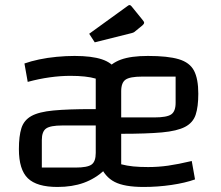

<svg xmlns="http://www.w3.org/2000/svg" viewBox="-20 -732 877 762"><path d="M208 10Q126 10 90.5 -24.5Q55 -59 55 -140Q55 -192 65 -223.5Q75 -255 104.5 -271.5Q134 -288 192 -293.5Q250 -299 345 -299H390V-234H227Q180 -234 163 -222Q146 -210 146 -176V-67H280Q327 -67 343.5 -79Q360 -91 360 -125V-420Q323 -431 259 -431Q220 -431 177 -425Q134 -419 90 -407L77 -480Q102 -489 135 -496Q168 -503 205 -506.5Q242 -510 276 -510Q344 -510 384.5 -496.5Q425 -483 443 -452.5Q461 -422 461 -370V-50L395 -57Q358 -23 312.5 -6.5Q267 10 208 10ZM550 10Q474 10 435 -10Q396 -30 377 -77L397 -449Q420 -481 460 -495.5Q500 -510 567 -510Q646 -510 689.5 -497Q733 -484 750 -451.5Q767 -419 767 -360Q767 -308 756.5 -276.5Q746 -245 714.5 -228.5Q683 -212 622.5 -206.5Q562 -201 461 -201H431V-266H593Q642 -266 659.5 -278Q677 -290 677 -324V-428H544Q496 -428 478.5 -416Q461 -404 461 -370V-80Q484 -74 509 -71.5Q534 -69 568 -69Q608 -69 647 -74.5Q686 -80 741 -93L754 -20Q715 -6 660.5 2Q606 10 550 10ZM356 -564 334 -598 486 -708Q491 -712 494 -712Q498 -712 502 -707L545 -654Q552 -646 552 -642Q552 -637 545 -631L518 -609Q514 -605 509.5 -603Q505 -601 496 -599Z"/></svg>

Font: Changa
Style: Regular
Weight: 400
Designer: Eduardo Rodriguez Tunni
Foundry: Eduardo Rodriguez Tunni
Version: Version 3.003